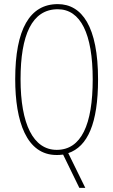

<svg xmlns="http://www.w3.org/2000/svg" viewBox="-20 -744 551 934"><path d="M457 -358C457 -614 379 -724 261 -724C125 -724 54 -602 54 -359C54 -153 109 10 255 10C264 10 274 10 287 8L366 170H395L312 1C406 -31 457 -143 457 -358ZM80 -359C80 -573 135 -699 261 -699C372 -699 431 -580 431 -358C431 -137 375 -15 256 -15C142 -15 80 -140 80 -359Z"/></svg>

Font: Noto Sans Myanmar ExtraCondensed Thin
Style: Regular
Weight: 100
Width: 2
Designer: Monotype Design Team
Foundry: Monotype Imaging Inc.
Version: Version 2.107